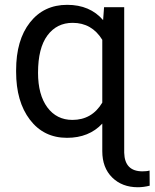

<svg xmlns="http://www.w3.org/2000/svg" viewBox="-20 -558 637 791"><path d="M46.4 -268.6Q46.4 -393.1 103.5 -465.6Q160.6 -538.1 256.8 -538.1Q350.6 -538.1 404.8 -475.1L408.7 -528.3H491.7V71.3Q493.7 147.9 566.9 147.9Q585.9 147.9 596.2 144.5L596.7 207Q571.3 213.4 547.9 213.4Q482.9 213.4 442.1 173.1Q401.4 132.8 401.4 64.9V-48.8Q346.7 9.8 255.9 9.8Q160.2 9.8 103.3 -64.7Q46.4 -139.2 46.4 -262.2ZM136.7 -258.3Q136.7 -167.5 175 -115.7Q213.4 -64 278.3 -64Q358.9 -64 401.4 -135.3V-394Q358.4 -463.9 279.3 -463.9Q213.9 -463.9 175.3 -411.9Q136.7 -359.9 136.7 -258.3Z"/></svg>

Font: Roboto
Style: Regular
Weight: 400
Designer: Google
Version: Version 2.134; 2016; ttfautohint (v1.6)